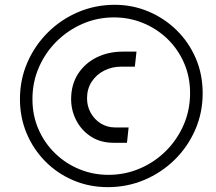

<svg xmlns="http://www.w3.org/2000/svg" viewBox="-20 -741 899 799"><path d="M428.8 37.8Q352 37.8 285.5 9.6Q219 -18.6 169.1 -68.8Q119.2 -119 91.1 -185.5Q63 -252 63 -328.6Q63 -410.4 94.2 -481.6Q125.4 -552.8 179.8 -606.6Q234.2 -660.4 305.4 -690.7Q376.6 -721 457.6 -721Q531.6 -721 597.7 -693.2Q663.8 -665.4 714.7 -615.6Q765.6 -565.8 794.5 -498.9Q823.4 -432 823.4 -353.2Q823.4 -271.4 792.2 -200.3Q761 -129.2 706.3 -75.7Q651.6 -22.2 580.4 7.8Q509.2 37.8 428.8 37.8ZM452.8 -146.8Q398.2 -146.8 358.6 -172.6Q319 -198.4 297.5 -239.9Q276 -281.4 276 -328.2Q276 -388.6 304.3 -432.9Q332.6 -477.2 381.4 -501.7Q430.2 -526.2 492 -526.2H548L541.2 -463.6H483.8Q445.8 -463.6 413.4 -447.1Q381 -430.6 361.6 -401Q342.2 -371.4 342.2 -331.6Q342.2 -299 357.5 -271.4Q372.8 -243.8 399.5 -227.2Q426.2 -210.6 459.4 -210.6H515.2L508.4 -146.8ZM431.2 -13.4Q500.2 -13.4 561.8 -39.7Q623.4 -66 670.4 -112.8Q717.4 -159.6 744.2 -221.2Q771 -282.8 771 -353.8Q771 -421 746.1 -478.5Q721.2 -536 677.3 -578.6Q633.4 -621.2 576 -644.9Q518.6 -668.6 454.2 -668.6Q385.2 -668.6 323.9 -642Q262.6 -615.4 215.6 -568.8Q168.6 -522.2 141.8 -460.6Q115 -399 115 -328.6Q115 -260.2 140.3 -202.7Q165.6 -145.2 209.5 -102.7Q253.4 -60.2 310.5 -36.8Q367.6 -13.4 431.2 -13.4Z"/></svg>

Font: MuseoModerno Thin
Style: Italic
Weight: 100
Italic angle: -9°
Designer: Pablo Cosgaya, Héctor Gatti, Marcela Romero, and the Authors of The MuseoModerno Project.
Foundry: Omnibus-Type Team
Version: Version 1.003